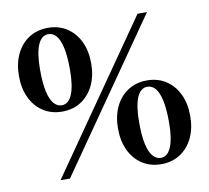

<svg xmlns="http://www.w3.org/2000/svg" viewBox="-80 -802 979 899"><g transform="rotate(-10 410.0 -352.5)"><path d="M138 0 628.5 -705H673.5L183 0ZM205.5 -344.5Q237.5 -344.5 254.5 -384.8Q271.5 -425 271.5 -503Q271.5 -567.5 262.5 -607.2Q253.5 -647 237.8 -665.2Q222 -683.5 200 -683.5Q167.5 -683.5 150.5 -643.5Q133.5 -603.5 133.5 -525.5Q133.5 -461 142.5 -421.2Q151.5 -381.5 167.8 -363Q184 -344.5 205.5 -344.5ZM202.5 -315Q151.5 -315 112.8 -340Q74 -365 52.5 -409.8Q31 -454.5 31 -514Q31 -573 52.5 -618Q74 -663 113 -688Q152 -713 203 -713Q254.5 -713 293 -688Q331.5 -663 353 -618.5Q374.5 -574 374.5 -514.5Q374.5 -455 353 -410.2Q331.5 -365.5 292.8 -340.2Q254 -315 202.5 -315ZM619.5 -21.5Q651.5 -21.5 668.5 -61.8Q685.5 -102 685.5 -180Q685.5 -244.5 676.5 -284.2Q667.5 -324 651.8 -342.2Q636 -360.5 614 -360.5Q581.5 -360.5 564.5 -320.5Q547.5 -280.5 547.5 -202.5Q547.5 -138 556.5 -98.2Q565.5 -58.5 581.8 -40Q598 -21.5 619.5 -21.5ZM616.5 8Q565.5 8 526.8 -17Q488 -42 466.5 -86.8Q445 -131.5 445 -191Q445 -250 466.5 -295Q488 -340 527 -365Q566 -390 617 -390Q668.5 -390 707 -365Q745.5 -340 767 -295.5Q788.5 -251 788.5 -191.5Q788.5 -132 767 -87.2Q745.5 -42.5 706.8 -17.2Q668 8 616.5 8Z"/></g></svg>

Font: Newsreader 60pt SemiBold
Style: Regular
Weight: 600
Designer: Hugues Gentile
Foundry: Production Type
Version: Version 1.003